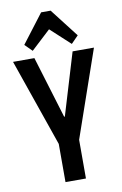

<svg xmlns="http://www.w3.org/2000/svg" viewBox="-101 -997 668 1054"><g transform="rotate(-10 232.5 -470.5)"><path d="M7 -700H126L231 -355H235L339 -700H458L288 -210H177ZM176 -258H290V0H176ZM84 -781 206 -941H259L382 -782L342 -741L202 -870H263L124 -741Z"/></g></svg>

Font: Pathway Extreme Condensed SemiBold
Style: Regular
Weight: 600
Width: 3
Version: Version 1.001;gftools[0.9.26]